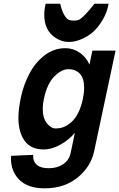

<svg xmlns="http://www.w3.org/2000/svg" viewBox="-20 -799 648 1044"><path d="M363.8 34.2 387.2 -76.7Q353 -36.6 306.6 -11.5Q260.3 13.7 218.3 13.7Q147.9 13.7 114 -33.2Q80.1 -80.1 80.1 -159.2Q80.1 -206.1 94 -271.5Q107.9 -336.9 139.6 -397.9Q171.4 -459 222.4 -498Q273.4 -537.1 335.4 -537.1Q377.9 -537.1 413.6 -512.5Q449.2 -487.8 466.3 -447.8L482.4 -523.9H608.4L491.7 24.4Q474.6 105 405.3 163.6Q333 225.1 221.7 225.1Q109.4 225.1 63.5 151.9Q39.6 113.3 39.6 65.4Q39.6 59.1 40.5 48.3Q113.3 44.9 160.2 43V50.3Q160.2 80.1 180.9 97.9Q201.7 115.7 246.1 115.7Q290.5 115.7 323 94Q355.5 72.3 363.8 34.2ZM218.8 -262.2Q212.4 -233.4 212.4 -207.5Q212.4 -156.7 234.9 -128.7Q257.3 -100.6 282.2 -100.6Q307.1 -100.6 326.9 -108.6Q346.7 -116.7 367.2 -134.3Q412.1 -173.3 430.7 -262.2Q437.5 -293.5 437.5 -321.8Q437.5 -374.5 413.6 -398.7Q389.6 -422.9 352.3 -422.9Q314.9 -422.9 275.6 -383.5Q236.3 -344.2 218.8 -262.2ZM282.7 -592.8Q220.7 -632.8 220.7 -718.3Q220.7 -750.5 228.5 -778.8H307.1Q321.8 -715.3 348.6 -694.3Q358.4 -687 380.4 -687Q402.3 -687 413.6 -693.8Q439.9 -710 493.7 -778.8H570.3Q570.3 -777.8 567.4 -763.7Q554.7 -705.6 508.8 -648.9Q481.4 -615.2 438 -593Q394.5 -570.8 355.5 -570.8Q316.4 -570.8 282.7 -592.8Z"/></svg>

Font: Tuffy
Style: BoldItalic
Weight: 700
Italic angle: -12°
Designer: Thatcher Ulrich, Karoly Barta, Michael Everson
Version: Version 001.271